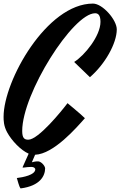

<svg xmlns="http://www.w3.org/2000/svg" viewBox="-30 -782 672 1072"><path d="M222 157C219 139 197 119 183 119C167 119 160 121 148 124L166 82C270 78 397 -69 444 -122C422 -145 347 -205 347 -206C314 -162 184 -2 128 -2C106 -2 94 -11 94 -51C94 -260 377 -708 501 -708C516 -708 531 -700 531 -660C531 -581 442 -472 384 -436L472 -351C556 -423 622 -540 622 -618C622 -671 543 -762 489 -762C231 -762 -10 -331 -10 -130C-10 -112 -10 -79 10 -43C35 3 86 57 130 76C120 100 105 130 96 152C96 157 115 150 144 150C164 150 167 161 167 163C167 195 98 208 64 212C69 226 76 260 85 270C195 256 222 199 222 157Z"/></svg>

Font: Yesteryear
Style: Regular
Weight: 400
Designer: Astigmatic (AOETI)
Foundry: Astigmatic (AOETI)
Version: Version 1.000